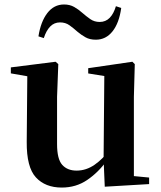

<svg xmlns="http://www.w3.org/2000/svg" viewBox="-20 -821 718 857"><path d="M255.7 16.2Q182.1 16.2 140.2 -29.3Q98.3 -74.7 99.3 -187.9L102 -497.7L132 -475.4L28.4 -493.5V-520.2L228 -545.4L240.2 -534.8L234.7 -388.7V-177.8Q234.7 -111 257.7 -85.3Q280.7 -59.5 321.8 -59.5Q364.7 -59.5 402.5 -85.8Q440.3 -112.1 469.6 -153.8L503.2 -103H456Q418.4 -51 368.8 -17.4Q319.2 16.2 255.7 16.2ZM447.6 12.4 442.4 -109.4V-111.9L445.6 -481.6L373.7 -493.2V-516.6L570.9 -545.4L581.6 -534.8L577.6 -388.7V-35L645.6 -28.5V0.7ZM151.6 -658.7Q161.8 -724.3 191.2 -762.6Q220.7 -801 265.8 -801Q291.8 -801 311.3 -789.8Q330.8 -778.6 346.3 -764.6Q364.7 -748.5 383 -735.7Q401.3 -723 424.8 -723Q451.5 -723 469.5 -741.3Q487.4 -759.6 497.4 -793.3L521.1 -785.5Q511.9 -718.5 482.3 -681.1Q452.7 -643.8 407.8 -643.8Q380.5 -643.8 361.7 -654.5Q342.8 -665.1 326.4 -678.9Q308.2 -695.2 290.2 -708.1Q272.3 -721 247.9 -721Q222.1 -721 204.3 -702.9Q186.5 -684.9 175.5 -651Z"/></svg>

Font: Noto Serif JP
Style: Regular
Weight: 200
Designer: Ryoko NISHIZUKA 西塚涼子 (kana & ideographs); Frank Grießhammer (Latin, Greek & Cyrillic); Wenlong ZHANG 张文龙 (bopomofo); San
Foundry: Adobe
Version: Version 2.001;hotconv 1.1.0;makeotfexe 2.6.0